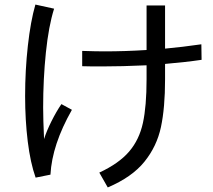

<svg xmlns="http://www.w3.org/2000/svg" viewBox="-20 -784 934 841"><path d="M622 -437V-498Q514 -493 426 -493Q368 -493 340 -494V-561Q402 -559 437 -559Q529 -559 622 -565V-760H703V-571Q779 -578 862 -590L863 -522Q796 -512 703 -504V-436Q703 -312 685 -227.5Q667 -143 612.5 -75.5Q558 -8 452 37L415 -28Q501 -68 545.5 -120Q590 -172 606 -245.5Q622 -319 622 -437ZM90 -363Q90 -476 102 -583.5Q114 -691 135 -764L217 -746Q193 -670 181 -554Q169 -438 169 -313Q169 -261 173 -175Q184 -210 205.5 -253Q227 -296 249 -328L295 -303Q208 -150 201 -19L136 -6Q113 -71 101.5 -164.5Q90 -258 90 -363Z"/></svg>

Font: Kakao Big Sans
Style: Regular
Weight: 400
Designer: Park Young-rak; Lee Sang-min; Kim Jung-jin; Min Bon; Park Min-gyu;
Foundry: Kakao Corporation
Version: Version 2.003